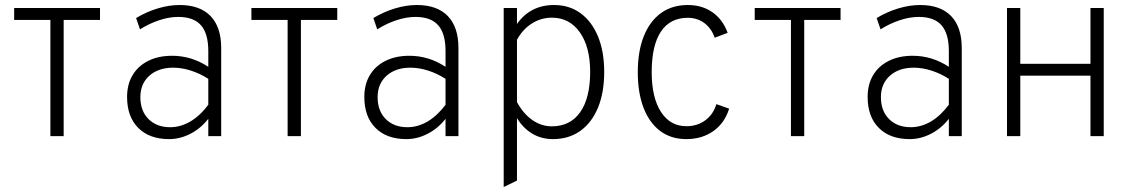

<svg xmlns="http://www.w3.org/2000/svg" viewBox="-20 -543 4520 766"><path d="M181 0V-463.5H36.5V-511H379V-463.5H234V0Z M655 12Q576 12 531.5 -32.8Q487 -77.5 487 -156Q487 -206.5 509 -243.2Q531 -280 571.5 -300.2Q612 -320.5 667 -320.5Q704.5 -320.5 740.5 -309.8Q776.5 -299 811 -276.5V-339.5Q811 -409 781.8 -442.2Q752.5 -475.5 691 -475.5Q655.5 -475.5 615.8 -462.5Q576 -449.5 538.5 -426L523 -471Q564.5 -496 609.5 -509.5Q654.5 -523 696.5 -523Q777.5 -523 820 -479Q862.5 -435 862.5 -351.5V0H811V-69Q781 -30.5 739.5 -9.2Q698 12 655 12ZM659 -35.5Q700.5 -35.5 739.2 -58.2Q778 -81 811 -125V-228.5Q778.5 -249.5 742 -261.2Q705.5 -273 671 -273Q612 -273 576 -241Q540 -209 540 -155.5Q540 -100.5 572.5 -68Q605 -35.5 659 -35.5Z M1127.5 0V-463.5H983V-511H1325.5V-463.5H1180.5V0Z M1601.5 12Q1522.5 12 1478 -32.8Q1433.5 -77.5 1433.5 -156Q1433.5 -206.5 1455.5 -243.2Q1477.5 -280 1518 -300.2Q1558.5 -320.5 1613.5 -320.5Q1651 -320.5 1687 -309.8Q1723 -299 1757.5 -276.5V-339.5Q1757.5 -409 1728.2 -442.2Q1699 -475.5 1637.5 -475.5Q1602 -475.5 1562.2 -462.5Q1522.5 -449.5 1485 -426L1469.5 -471Q1511 -496 1556 -509.5Q1601 -523 1643 -523Q1724 -523 1766.5 -479Q1809 -435 1809 -351.5V0H1757.5V-69Q1727.5 -30.5 1686 -9.2Q1644.5 12 1601.5 12ZM1605.5 -35.5Q1647 -35.5 1685.8 -58.2Q1724.5 -81 1757.5 -125V-228.5Q1725 -249.5 1688.5 -261.2Q1652 -273 1617.5 -273Q1558.5 -273 1522.5 -241Q1486.5 -209 1486.5 -155.5Q1486.5 -100.5 1519 -68Q1551.5 -35.5 1605.5 -35.5Z M1989.5 203V-511H2042.5V-447.5Q2096 -523 2190.5 -523Q2251.5 -523 2296.2 -490.2Q2341 -457.5 2365.8 -397.5Q2390.5 -337.5 2390.5 -256Q2390.5 -173 2365.5 -113Q2340.5 -53 2294.8 -20.5Q2249 12 2185.5 12Q2140 12 2103.5 -9.8Q2067 -31.5 2042.5 -72V177.5ZM2181.5 -39Q2255 -39 2294.8 -95.5Q2334.5 -152 2334.5 -256Q2334.5 -356 2293.2 -414.2Q2252 -472.5 2181.5 -472.5Q2138.5 -472.5 2101.5 -449Q2064.5 -425.5 2042.5 -384V-135.5Q2068 -89 2104 -64Q2140 -39 2181.5 -39Z M2718 12Q2657.5 12 2614.2 -20.2Q2571 -52.5 2547.8 -112.2Q2524.5 -172 2524.5 -255Q2524.5 -338.5 2548.5 -398.5Q2572.5 -458.5 2617 -490.8Q2661.5 -523 2724 -523Q2781 -523 2822.2 -494.2Q2863.5 -465.5 2883 -412L2831.5 -392.5Q2818 -430.5 2789.8 -451.2Q2761.5 -472 2724 -472Q2653.5 -472 2616.8 -417Q2580 -362 2580 -255Q2580 -154 2616.8 -96.8Q2653.5 -39.5 2718.5 -39.5Q2762 -39.5 2794 -63.2Q2826 -87 2838 -127.5L2889 -109.5Q2871.5 -52.5 2826.2 -20.2Q2781 12 2718 12Z M3135.5 0V-463.5H2991V-511H3333.5V-463.5H3188.5V0Z M3609.5 12Q3530.5 12 3486 -32.8Q3441.5 -77.5 3441.5 -156Q3441.5 -206.5 3463.5 -243.2Q3485.5 -280 3526 -300.2Q3566.5 -320.5 3621.5 -320.5Q3659 -320.5 3695 -309.8Q3731 -299 3765.5 -276.5V-339.5Q3765.5 -409 3736.2 -442.2Q3707 -475.5 3645.5 -475.5Q3610 -475.5 3570.2 -462.5Q3530.5 -449.5 3493 -426L3477.5 -471Q3519 -496 3564 -509.5Q3609 -523 3651 -523Q3732 -523 3774.5 -479Q3817 -435 3817 -351.5V0H3765.5V-69Q3735.5 -30.5 3694 -9.2Q3652.5 12 3609.5 12ZM3613.5 -35.5Q3655 -35.5 3693.8 -58.2Q3732.5 -81 3765.5 -125V-228.5Q3733 -249.5 3696.5 -261.2Q3660 -273 3625.5 -273Q3566.5 -273 3530.5 -241Q3494.5 -209 3494.5 -155.5Q3494.5 -100.5 3527 -68Q3559.5 -35.5 3613.5 -35.5Z M3997.5 0V-511H4050.5V-288.5H4330.5V-511H4383.5V0H4330.5V-241H4050.5V0Z"/></svg>

Font: Overpass ExtraLight
Style: Regular
Weight: 250
Designer: Delve Withrington, Dave Bailey, Thomas Jockin
Foundry: Delve Fonts LLC
Version: Version 4.000